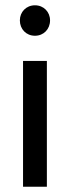

<svg xmlns="http://www.w3.org/2000/svg" viewBox="-20 -705 264 725"><path d="M112 -570C145 -570 169 -595 169 -628C169 -660 145 -685 112 -685C79 -685 55 -660 55 -628C55 -595 79 -570 112 -570ZM67 0H157V-475H67Z"/></svg>

Font: Outfit
Style: Regular
Weight: 400
Designer: Rodrigo Fuenzalida
Foundry: fragTYPE
Version: Version 1.100;gftools[0.9.27]